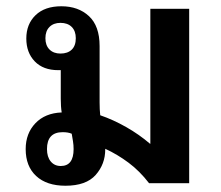

<svg xmlns="http://www.w3.org/2000/svg" viewBox="-20 -585 704 613"><path d="M316 -108Q316 -61 285.5 -26.5Q255 8 189 8Q129 8 95.5 -23Q62 -54 62 -109Q62 -159 93 -191.5Q124 -224 177 -226Q174 -244 174 -270V-361Q170 -361 166 -361Q118 -361 91 -389Q64 -417 64 -462Q64 -508 93.5 -536.5Q123 -565 176 -565Q230 -565 264 -533.5Q298 -502 298 -438V-258Q298 -235 300 -217Q341 -203 382.5 -179.5Q424 -156 459 -126H460V-557H584V0H456Q426 -39 390.5 -65.5Q355 -92 316 -110ZM173 -414Q196 -414 209 -426.5Q222 -439 222 -463Q222 -486 209 -499Q196 -512 173 -512Q151 -512 138 -499Q125 -486 125 -463Q125 -440 138 -427Q151 -414 173 -414ZM174 -55Q215 -55 215 -109Q215 -122 213 -134Q211 -146 209 -158Q198 -163 180 -163Q130 -163 130 -109Q130 -84 142 -69.5Q154 -55 174 -55Z"/></svg>

Font: Noto Sans Thai Looped SemiBold
Style: Regular
Weight: 600
Designer: Sasikarn Vongin, Ben Mitchell
Foundry: The Fontpad Ltd
Version: Version 1.001; ttfautohint (v1.8.4.7-5d5b)